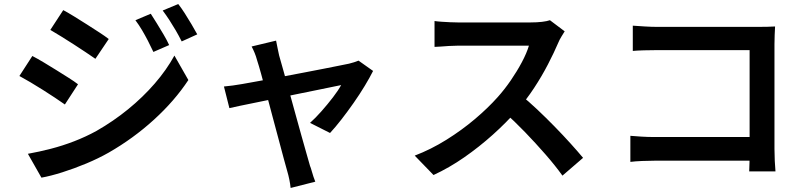

<svg xmlns="http://www.w3.org/2000/svg" viewBox="-20 -830 3990 950"><path d="M726 -762Q739 -742 756 -714.5Q773 -687 789.5 -659Q806 -631 817 -607L739 -573Q725 -603 711.5 -629Q698 -655 683 -680.5Q668 -706 650 -730ZM862 -810Q877 -791 894 -764.5Q911 -738 927.5 -710Q944 -682 956 -660L879 -625Q864 -655 849 -680.5Q834 -706 818.5 -730Q803 -754 785 -778ZM293 -780Q317 -767 348 -748Q379 -729 411 -708.5Q443 -688 471.5 -669.5Q500 -651 518 -637L452 -539Q432 -553 403.5 -572Q375 -591 344 -611Q313 -631 283 -649.5Q253 -668 229 -682ZM118 -69Q174 -79 232 -94Q290 -109 347 -131Q404 -153 457 -182Q541 -230 614 -289.5Q687 -349 745.5 -416.5Q804 -484 843 -555L912 -434Q844 -331 742 -238Q640 -145 518 -75Q467 -46 407 -21Q347 4 288.5 22.5Q230 41 185 49ZM140 -553Q165 -540 196 -521.5Q227 -503 259 -483Q291 -463 319.5 -445Q348 -427 366 -413L301 -313Q280 -328 252 -346.5Q224 -365 192.5 -385Q161 -405 130.5 -423Q100 -441 76 -454Z M1346 -629Q1349 -612 1353 -594Q1357 -576 1361 -556Q1369 -529 1381.5 -483.5Q1394 -438 1409.5 -383Q1425 -328 1440.5 -270.5Q1456 -213 1471 -160.5Q1486 -108 1497 -68.5Q1508 -29 1514 -9Q1518 0 1522 15Q1526 30 1531 44.5Q1536 59 1540 69L1418 100Q1416 80 1411.5 58Q1407 36 1401 16Q1395 -4 1384 -45.5Q1373 -87 1358.5 -141Q1344 -195 1328.5 -253Q1313 -311 1298.5 -366Q1284 -421 1272 -464.5Q1260 -508 1252 -532Q1247 -551 1240 -568Q1233 -585 1225 -600ZM1826 -479Q1810 -447 1785 -405.5Q1760 -364 1729.5 -320.5Q1699 -277 1669 -238.5Q1639 -200 1613 -172L1514 -222Q1541 -246 1571 -280Q1601 -314 1627.5 -348.5Q1654 -383 1668 -409Q1658 -407 1626.5 -400.5Q1595 -394 1551 -385Q1507 -376 1455 -365.5Q1403 -355 1350.5 -344Q1298 -333 1250.5 -323.5Q1203 -314 1167.5 -306.5Q1132 -299 1115 -295L1088 -402Q1111 -404 1132 -407Q1153 -410 1177 -414Q1188 -416 1219 -421.5Q1250 -427 1293.5 -435Q1337 -443 1386.5 -452.5Q1436 -462 1486.5 -471.5Q1537 -481 1582 -490Q1627 -499 1660 -505.5Q1693 -512 1707 -515Q1719 -518 1732 -522Q1745 -526 1754 -530Z M2774 -675Q2769 -667 2758.5 -650Q2748 -633 2742 -618Q2722 -571 2691.5 -512Q2661 -453 2622.5 -394.5Q2584 -336 2541 -287Q2486 -224 2418.5 -163.5Q2351 -103 2277 -51.5Q2203 0 2125 36L2032 -60Q2113 -91 2189 -138.5Q2265 -186 2330 -241Q2395 -296 2443 -350Q2477 -388 2507.5 -432.5Q2538 -477 2562 -522Q2586 -567 2597 -604Q2588 -604 2560.5 -604Q2533 -604 2496.5 -604Q2460 -604 2420.5 -604Q2381 -604 2344.5 -604Q2308 -604 2281 -604Q2254 -604 2244 -604Q2224 -604 2201 -602.5Q2178 -601 2159 -599.5Q2140 -598 2130 -598V-726Q2142 -724 2163.5 -722.5Q2185 -721 2207 -720Q2229 -719 2244 -719Q2256 -719 2284 -719Q2312 -719 2349.5 -719Q2387 -719 2427 -719Q2467 -719 2504 -719Q2541 -719 2568 -719Q2595 -719 2606 -719Q2637 -719 2662 -722Q2687 -725 2701 -730ZM2554 -362Q2594 -330 2637.5 -289Q2681 -248 2724 -204Q2767 -160 2803.5 -119.5Q2840 -79 2865 -49L2763 39Q2727 -11 2679 -66Q2631 -121 2578 -176Q2525 -231 2471 -279Z M3111 -703Q3138 -701 3171.5 -699Q3205 -697 3231 -697H3731Q3752 -697 3777 -697.5Q3802 -698 3815 -699Q3814 -682 3813 -657Q3812 -632 3812 -611V-93Q3812 -67 3813.5 -34Q3815 -1 3817 18H3687Q3688 -1 3688.5 -27Q3689 -53 3689 -80V-582H3231Q3200 -582 3165.5 -581Q3131 -580 3111 -578ZM3099 -158Q3122 -156 3154 -154Q3186 -152 3219 -152H3758V-35H3223Q3193 -35 3157.5 -33.5Q3122 -32 3099 -29Z"/></svg>

Font: Noto Sans KR SemiBold
Style: Regular
Weight: 600
Designer: Ryoko NISHIZUKA  (kana, bopomofo & ideographs); Paul D. Hunt (Latin, Greek & Cyrillic); Sandoll Communications , Soo-you
Foundry: Adobe
Version: Version 2.004-H2;hotconv 1.0.118;makeotfexe 2.5.65603